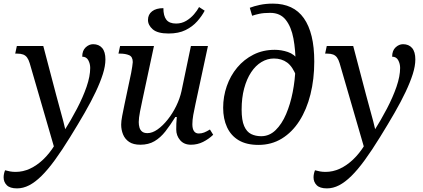

<svg xmlns="http://www.w3.org/2000/svg" viewBox="-61 -790 2335 1060"><path d="M33 250Q-6 250 -23.5 232.5Q-41 215 -41 189Q-41 180 -39 170Q-37 160 -33 150Q-19 154 -5 156.5Q9 159 25 159Q66 159 104 141.5Q142 124 177 91Q212 58 241 11L258 -16L245 48L103 -441Q97 -461 88.5 -472.5Q80 -484 67 -489Q54 -494 34 -494H23L32 -536H178L249 -266Q262 -218 271.5 -183Q281 -148 288.5 -120.5Q296 -93 302 -65H292Q331 -127 364 -190Q397 -253 417 -311Q437 -369 437 -415Q437 -438 426.5 -457.5Q416 -477 393 -477Q393 -511 412 -528.5Q431 -546 453 -546Q485 -546 503 -525Q521 -504 521 -462Q521 -426 507 -381.5Q493 -337 467.5 -283Q442 -229 406 -166.5Q370 -104 326 -33Q281 40 242 93.5Q203 147 168 181.5Q133 216 100 233Q67 250 33 250Z M870 -605Q809 -605 782.5 -628Q756 -651 756 -680Q756 -710 778.5 -727.5Q801 -745 841 -745Q841 -702 857.5 -681Q874 -660 911 -660Q942 -660 967 -675Q992 -690 1010 -711Q1028 -732 1038 -751L1069 -731Q1054 -702 1028 -672.5Q1002 -643 963.5 -624Q925 -605 870 -605ZM714 9Q675 9 652 -6.5Q629 -22 618.5 -47.5Q608 -73 608 -102Q608 -121 613.5 -149.5Q619 -178 626 -212L663 -387Q666 -401 669 -422Q672 -443 672 -447Q672 -477 651.5 -485.5Q631 -494 602 -494H593L602 -536H789L725 -237Q719 -210 712 -174Q705 -138 705 -116Q705 -100 709 -86Q713 -72 723.5 -63.5Q734 -55 753 -55Q780 -55 809 -75.5Q838 -96 865 -130Q892 -164 912 -205Q932 -246 941 -287L993 -536H1087L1018 -215Q1011 -184 1006 -155.5Q1001 -127 1001 -104Q1001 -79 1010 -66Q1019 -53 1036 -53Q1052 -53 1066 -58.5Q1080 -64 1098 -75L1116 -46Q1091 -22 1060 -6.5Q1029 9 993 9Q955 9 933.5 -16Q912 -41 912 -75Q912 -89 912.5 -107Q913 -125 915 -144H907Q879 -99 852 -64.5Q825 -30 792 -10.5Q759 9 714 9Z M1366 10Q1300 10 1257 -15.5Q1214 -41 1192.5 -87.5Q1171 -134 1171 -195Q1171 -257 1191 -314.5Q1211 -372 1248.5 -417Q1286 -462 1338.5 -488.5Q1391 -515 1456 -515Q1492 -515 1528 -503Q1564 -491 1588 -457L1571 -435Q1571 -513 1559 -577.5Q1547 -642 1516.5 -680.5Q1486 -719 1431 -719Q1395 -719 1371.5 -714Q1348 -709 1331 -703L1318 -747Q1341 -756 1373.5 -763Q1406 -770 1446 -770Q1502 -770 1545 -750Q1588 -730 1616.5 -689.5Q1645 -649 1659.5 -589.5Q1674 -530 1674 -450Q1674 -353 1653 -269Q1632 -185 1592 -122.5Q1552 -60 1495 -25Q1438 10 1366 10ZM1381 -38Q1426 -38 1460.5 -71.5Q1495 -105 1518.5 -160Q1542 -215 1555 -281.5Q1568 -348 1570 -414L1576 -367Q1555 -422 1524.5 -444.5Q1494 -467 1451 -467Q1415 -467 1382.5 -447.5Q1350 -428 1325.5 -391Q1301 -354 1287 -302Q1273 -250 1273 -185Q1273 -126 1287 -94Q1301 -62 1325.5 -50Q1350 -38 1381 -38Z M1744 250Q1705 250 1687.5 232.5Q1670 215 1670 189Q1670 180 1672 170Q1674 160 1678 150Q1692 154 1706 156.5Q1720 159 1736 159Q1777 159 1815 141.5Q1853 124 1888 91Q1923 58 1952 11L1969 -16L1956 48L1814 -441Q1808 -461 1799.5 -472.5Q1791 -484 1778 -489Q1765 -494 1745 -494H1734L1743 -536H1889L1960 -266Q1973 -218 1982.5 -183Q1992 -148 1999.5 -120.5Q2007 -93 2013 -65H2003Q2042 -127 2075 -190Q2108 -253 2128 -311Q2148 -369 2148 -415Q2148 -438 2137.5 -457.5Q2127 -477 2104 -477Q2104 -511 2123 -528.5Q2142 -546 2164 -546Q2196 -546 2214 -525Q2232 -504 2232 -462Q2232 -426 2218 -381.5Q2204 -337 2178.5 -283Q2153 -229 2117 -166.5Q2081 -104 2037 -33Q1992 40 1953 93.5Q1914 147 1879 181.5Q1844 216 1811 233Q1778 250 1744 250Z"/></svg>

Font: Noto Serif
Style: Italic
Weight: 400
Italic angle: -12°
Designer: Monotype Design Team
Foundry: Monotype Imaging Inc.
Version: Version 2.013